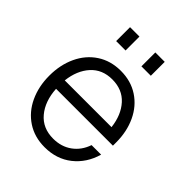

<svg xmlns="http://www.w3.org/2000/svg" viewBox="-206 -837 967 967"><g transform="rotate(45 277.5 -354.0)"><path d="M39 -260Q39 -337 68 -399Q97 -461 151 -496.5Q205 -532 277 -532Q349 -532 403 -496.5Q457 -461 486 -399Q515 -337 515 -260V-237H110Q115 -153 158.5 -101Q202 -49 277 -49Q335 -49 377 -79.5Q419 -110 437 -163H505Q482 -83 422 -35.5Q362 12 277 12Q205 12 151 -23.5Q97 -59 68 -121Q39 -183 39 -260ZM444 -298Q435 -376 392 -423.5Q349 -471 277 -471Q206 -471 163 -423.5Q120 -376 111 -298ZM154 -720H221V-621H154ZM334 -720H401V-621H334Z"/></g></svg>

Font: Aspekta 300
Style: Regular
Weight: 300
Designer: Ivo Dolenc
Version: Version 2.000